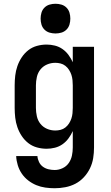

<svg xmlns="http://www.w3.org/2000/svg" viewBox="-20 -779 590 1021"><path d="M271 222Q246 222 221 218.5Q196 215 173 205.5Q150 196 130 180.5Q110 165 96 144.5Q82 124 74.5 99.5Q67 75 66 51H179Q180 67 187.5 82.5Q195 98 208 107.5Q221 117 237.5 121Q254 125 271 125Q292 125 312.5 115.5Q333 106 345.5 88Q358 70 362.5 48.5Q367 27 367 5V-82Q358 -62 344.5 -43.5Q331 -25 312.5 -12Q294 1 272 6.5Q250 12 228 12Q202 12 176.5 5Q151 -2 130.5 -18Q110 -34 95.5 -56Q81 -78 72.5 -102.5Q64 -127 61 -153Q58 -179 58 -205V-325Q58 -351 61 -377Q64 -403 72.5 -427.5Q81 -452 95.5 -474Q110 -496 130.5 -512Q151 -528 176.5 -535Q202 -542 228 -542Q250 -542 272 -536.5Q294 -531 312.5 -518Q331 -505 344.5 -486.5Q358 -468 367 -448V-530H480V5Q480 34 475.5 62Q471 90 458.5 116Q446 142 426 163.5Q406 185 381 198Q356 211 327.5 216.5Q299 222 271 222ZM274 -85Q288 -85 302 -88.5Q316 -92 327.5 -101Q339 -110 347 -122.5Q355 -135 359.5 -148.5Q364 -162 365.5 -176.5Q367 -191 367 -205V-325Q367 -339 365.5 -353.5Q364 -368 359.5 -381.5Q355 -395 347 -407.5Q339 -420 327.5 -429Q316 -438 302 -441.5Q288 -445 274 -445Q251 -445 230 -436Q209 -427 195 -409.5Q181 -392 176 -369.5Q171 -347 171 -325V-205Q171 -183 176 -160.5Q181 -138 195 -120.5Q209 -103 230 -94Q251 -85 274 -85ZM275 -601Q259 -601 243.5 -605.5Q228 -610 216.5 -621.5Q205 -633 200.5 -648.5Q196 -664 196 -680Q196 -696 200.5 -711.5Q205 -727 216.5 -738.5Q228 -750 243.5 -754.5Q259 -759 275 -759Q291 -759 306.5 -754.5Q322 -750 333.5 -738.5Q345 -727 349.5 -711.5Q354 -696 354 -680Q354 -664 349.5 -648.5Q345 -633 333.5 -621.5Q322 -610 306.5 -605.5Q291 -601 275 -601Z"/></svg>

Font: Lode Term
Style: Bold
Weight: 700
Monospace: yes
Designer: Belleve Invis
Foundry: Belleve Invis
Version: Version 29.2.0